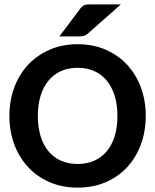

<svg xmlns="http://www.w3.org/2000/svg" viewBox="-20 -860 716 887"><path d="M23.4 0ZM653.3 -324.7Q653.3 -253.4 630.9 -192.6Q608.4 -131.8 567.1 -87.4Q525.9 -43 467.8 -18.1Q409.7 6.8 338.9 6.8Q268.1 6.8 210 -18.1Q151.9 -43 110.4 -87.4Q68.8 -131.8 46.1 -192.6Q23.4 -253.4 23.4 -324.7Q23.4 -395.5 46.1 -456.3Q68.8 -517.1 110.4 -561.3Q151.9 -605.5 210 -630.6Q268.1 -655.8 338.9 -655.8Q409.7 -655.8 467.8 -630.6Q525.9 -605.5 567.1 -561Q608.4 -516.6 630.9 -456.1Q653.3 -395.5 653.3 -324.7ZM522.5 -324.7Q522.5 -376.5 509.8 -417.5Q497.1 -458.5 473.4 -487.3Q449.7 -516.1 415.8 -531.5Q381.8 -546.9 338.9 -546.9Q295.9 -546.9 261.7 -531.5Q227.5 -516.1 203.9 -487.3Q180.2 -458.5 167.5 -417.5Q154.8 -376.5 154.8 -324.7Q154.8 -272.5 167.5 -231.2Q180.2 -189.9 203.9 -161.4Q227.5 -132.8 261.7 -117.7Q295.9 -102.5 338.9 -102.5Q381.8 -102.5 415.8 -117.7Q449.7 -132.8 473.4 -161.4Q497.1 -189.9 509.8 -231.2Q522.5 -272.5 522.5 -324.7ZM538.6 -839.8 385.7 -704.6Q376 -696.3 367.2 -694.1Q358.4 -691.9 344.2 -691.9H254.4L350.6 -819.8Q355.5 -826.7 360.4 -830.6Q365.2 -834.5 371.1 -836.7Q377 -838.9 384 -839.4Q391.1 -839.8 400.9 -839.8Z"/></svg>

Font: Carlito
Style: Bold
Weight: 700
Designer: Lukasz Dziedzic
Foundry: tyPoland Lukasz Dziedzic
Version: Version 1.104